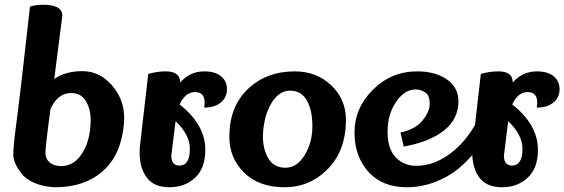

<svg xmlns="http://www.w3.org/2000/svg" viewBox="-20 -781 2372 807"><path d="M502 -285Q502 -274 501 -262Q490 -131 413 -62.5Q336 6 212 6Q162 4 125 -12Q88 -28 70 -52Q36 -96 36 -130.5Q36 -165 46 -242Q67 -400 106 -753Q127 -761 162 -761Q242 -761 242 -715L208 -449Q255 -482 326.5 -482Q398 -482 450 -423Q502 -364 502 -285ZM237 -83Q288 -83 321 -130Q361 -187 361 -278Q361 -322 341 -356Q321 -390 279 -390Q222 -390 192 -322L184 -262Q171 -161 171 -137.5Q171 -114 188.5 -98.5Q206 -83 237 -83Z M840 -350Q840 -394 799.5 -394Q759 -394 735 -342Q843 -257 843 -151Q843 -74 800 -34Q757 6 692 6Q627 6 597 -34.5Q567 -75 567 -137Q567 -156 568 -165L603 -470Q639 -481 676 -481Q737 -481 737 -436V-434Q777 -481 839 -481Q884 -481 909 -460.5Q934 -440 934 -406Q934 -372 908.5 -350.5Q883 -329 842 -329Q840 -329 838 -329Q840 -340 840 -350ZM718 -272Q700 -128 700 -127Q700 -85 734 -85Q778 -85 778 -156Q778 -214 718 -272Z M1219 -481Q1311 -481 1372.5 -422Q1434 -363 1434 -278Q1434 -149 1358.5 -71.5Q1283 6 1176 6Q1069 6 1006.5 -55Q944 -116 944 -206Q944 -332 1021 -406Q1099 -481 1219 -481ZM1085 -210Q1085 -152 1108.5 -114Q1132 -76 1180 -76Q1228 -76 1260.5 -129Q1293 -182 1293 -250Q1293 -318 1270 -358Q1247 -400 1199.5 -400Q1152 -400 1120 -346Q1088 -292 1085 -210Z M1727 -405Q1680 -405 1644.5 -352.5Q1609 -300 1609 -227.5Q1609 -155 1643.5 -119.5Q1678 -84 1729 -84Q1804 -84 1873 -136Q1942 -188 1985 -272Q2007 -251 2025 -220Q1992 -145 1908 -73Q1866 -38 1808.5 -16Q1751 6 1690 6Q1590 6 1532 -55Q1470 -121 1470 -224Q1470 -327 1547.5 -404Q1625 -481 1733 -481Q1810 -481 1858 -447.5Q1906 -414 1907 -357Q1907 -280 1845.5 -232Q1784 -184 1677 -165L1663 -224Q1725 -237 1755.5 -274Q1786 -311 1786 -345.5Q1786 -380 1767.5 -392.5Q1749 -405 1727 -405Z M2238 -350Q2238 -394 2197.5 -394Q2157 -394 2133 -342Q2241 -257 2241 -151Q2241 -74 2198 -34Q2155 6 2090 6Q2025 6 1995 -34.5Q1965 -75 1965 -137Q1965 -156 1966 -165L2001 -470Q2037 -481 2074 -481Q2135 -481 2135 -436V-434Q2175 -481 2237 -481Q2282 -481 2307 -460.5Q2332 -440 2332 -406Q2332 -372 2306.5 -350.5Q2281 -329 2240 -329Q2238 -329 2236 -329Q2238 -340 2238 -350ZM2116 -272Q2098 -128 2098 -127Q2098 -85 2132 -85Q2176 -85 2176 -156Q2176 -214 2116 -272Z"/></svg>

Font: Lily Script One
Style: Regular
Weight: 400
Designer: Julia Petretta
Foundry: Julia Petretta
Version: Version 1.002;PS 001.001;hotconv 1.0.70;makeotf.lib2.5.58329